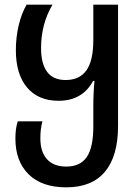

<svg xmlns="http://www.w3.org/2000/svg" viewBox="-20 -563 597 823"><path d="M46 31Q46 -12 56 -43H162Q153 -13 153 30Q153 88 181.5 119.5Q210 151 264 151Q324 151 352 110Q380 69 380 -21V-103Q380 -165 385 -216H379Q333 -131 231 -131Q144 -131 96 -188Q48 -245 48 -348Q48 -403 60 -454Q72 -505 94 -543H205Q156 -460 156 -357Q156 -290 182 -255Q208 -220 261 -220Q321 -220 350.5 -261.5Q380 -303 380 -392V-543H486V-23Q486 106 430 173Q374 240 264 240Q159 240 102.5 184Q46 128 46 31Z"/></svg>

Font: Noto Sans Georgian Medium Narrow
Style: Regular
Weight: 500
Width: 4
Designer: Monotype Design team
Foundry: Monotype Imaging Inc.
Version: Version 1.000